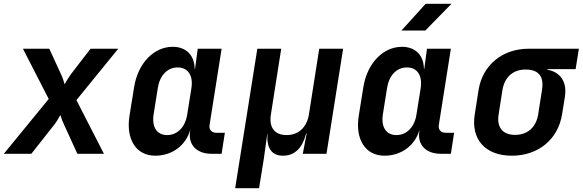

<svg xmlns="http://www.w3.org/2000/svg" viewBox="-26 -805 3050 1005"><path d="M-6 0H138L257 -151C270 -167 283 -191 290 -203C293 -191 302 -168 310 -151L379 0H518L374 -281L593 -550H448L344 -415C332 -398 319 -376 312 -364C309 -376 302 -398 294 -415L232 -550H94L229 -287Z M787 10C875 10 947 -44 970 -126L969 -117C958 -48 1003 0 1081 0H1134L1151 -110H1106C1082 -110 1067 -126 1071 -151L1134 -550H1009L995 -445H993C992 -516 948 -560 878 -560C779 -560 696 -474 676 -349L652 -200C632 -76 686 10 787 10ZM849 -98C795 -98 768 -140 778 -206L800 -344C810 -410 850 -452 904 -452C958 -452 986 -410 976 -344L954 -206C944 -140 903 -98 849 -98Z M1205 180H1330L1355 26L1373 -105H1374C1369 -33 1393 10 1456 10C1518 10 1558 -33 1576 -105H1579L1559 0H1683L1770 -550H1645L1591 -206C1580 -138 1536 -98 1474 -98C1411 -98 1381 -138 1392 -206L1446 -550H1321Z M2075 -645H2200L2337 -785H2202ZM1987 10C2075 10 2147 -44 2170 -126L2169 -117C2158 -48 2203 0 2281 0H2334L2351 -110H2306C2282 -110 2267 -126 2271 -151L2334 -550H2209L2195 -445H2193C2192 -516 2148 -560 2078 -560C1979 -560 1896 -474 1876 -349L1852 -200C1832 -76 1886 10 1987 10ZM2049 -98C1995 -98 1968 -140 1978 -206L2000 -344C2010 -410 2050 -452 2104 -452C2158 -452 2186 -410 2176 -344L2154 -206C2144 -140 2103 -98 2049 -98Z M2653 10C2792 10 2895 -76 2916 -206L2931 -299C2943 -376 2908 -428 2839 -440L2840 -443H2987L3004 -550H2742C2603 -550 2500 -464 2479 -334L2459 -206C2438 -76 2514 10 2653 10ZM2670 -99C2605 -99 2573 -139 2584 -206L2604 -334C2615 -401 2659 -441 2725 -441C2790 -441 2823 -409 2811 -334L2791 -206C2780 -139 2736 -99 2670 -99Z"/></svg>

Font: JetBrains Mono
Style: Bold Italic
Weight: 558
Italic angle: -9°
Monospace: yes
Designer: Philipp Nurullin, Konstantin Bulenkov
Foundry: JetBrains
Version: Version 2.305